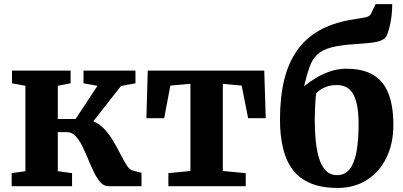

<svg xmlns="http://www.w3.org/2000/svg" viewBox="-20 -894 1936 922"><path d="M36 0V-62.5L102 -72V-482L37.5 -494V-555H319V-494L257.5 -482V-322.5H343L448 -482L381 -494V-555H630.5V-494L561 -481L428 -311.5Q459.5 -298.5 483.5 -271.8Q507.5 -245 526 -213.2Q544.5 -181.5 559.8 -151.2Q575 -121 588.8 -100Q602.5 -79 617 -75L659.5 -64V0H500.5Q479 0 462.2 -18.8Q445.5 -37.5 431.2 -67Q417 -96.5 403.2 -129.8Q389.5 -163 375 -192.5Q360.5 -222 342.5 -240.8Q324.5 -259.5 301.5 -259.5H257.5V-72L326 -62.5V0Z M788.5 0V-62.5L894.5 -73V-491.5L798 -483L768.5 -326.5H683L689.5 -555H1249L1256 -326.5H1171.5L1140.5 -483L1050 -491.5V-73L1160 -62.5V0Z M1602 8.5Q1523.5 8.5 1470 -14.5Q1416.5 -37.5 1384.8 -80.2Q1353 -123 1338.8 -183.5Q1324.5 -244 1324.5 -319Q1324.5 -428.5 1345 -511.2Q1365.5 -594 1407 -652.2Q1448.5 -710.5 1511.2 -746.5Q1574 -782.5 1659.5 -798Q1705.5 -806 1730.2 -809.8Q1755 -813.5 1762.5 -829L1783.5 -874H1863.5Q1863.5 -846.5 1860.5 -819.8Q1857.5 -793 1851.8 -769.2Q1846 -745.5 1838.5 -726.5Q1832 -710 1814 -701.5Q1796 -693 1765.8 -689.2Q1735.5 -685.5 1691 -682.5Q1615.5 -678 1571.8 -666.5Q1528 -655 1504 -632.5Q1480 -610 1466.8 -573Q1453.5 -536 1440 -479.5Q1463 -498.5 1494.5 -518Q1526 -537.5 1564 -550.8Q1602 -564 1644.5 -564Q1703.5 -564 1746 -547.2Q1788.5 -530.5 1815.8 -496.8Q1843 -463 1856 -412.2Q1869 -361.5 1869 -295Q1869 -204 1835.2 -135.8Q1801.5 -67.5 1741.2 -29.5Q1681 8.5 1602 8.5ZM1598.5 -53Q1638 -53 1660.5 -83.2Q1683 -113.5 1692.5 -168.5Q1702 -223.5 1702 -297Q1702 -354 1694.2 -390.5Q1686.5 -427 1672.5 -447.8Q1658.5 -468.5 1639.8 -477Q1621 -485.5 1598 -485.5Q1574 -485.5 1555.2 -480Q1536.5 -474.5 1522.5 -465.5Q1508.5 -456.5 1498.5 -446.5Q1496 -430.5 1494.5 -406.8Q1493 -383 1492.2 -358.2Q1491.5 -333.5 1491.5 -315Q1491.5 -267.5 1495.8 -221.2Q1500 -175 1511.2 -136.8Q1522.5 -98.5 1543.8 -75.8Q1565 -53 1598.5 -53Z"/></svg>

Font: Merriweather 20pt ExtraBold
Style: Regular
Weight: 800
Version: Version 2.100